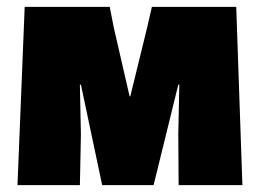

<svg xmlns="http://www.w3.org/2000/svg" viewBox="-20 -540 757 560"><path d="M52 -520H300L312 -459L358 -259H360L409 -459L423 -520H669L687 0H501L500 -148L503 -293H500L428 0H278L216 -293H213L216 -148L213 0H31Z"/></svg>

Font: Murecho Black
Style: Regular
Weight: 900
Designer: Neil Summerour
Foundry: Positype
Version: Version 1.010; ttfautohint (v1.8.3)